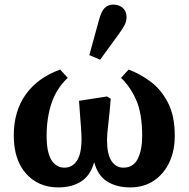

<svg xmlns="http://www.w3.org/2000/svg" viewBox="-20 -801 821 836"><path d="M234 15Q147 15 93.5 -45Q40 -105 40 -211Q40 -318 93 -391Q146 -464 242 -498L275 -462Q226 -416 204.5 -352Q183 -288 183 -210Q183 -137 204 -104Q225 -71 261 -71Q294 -71 314.5 -100.5Q335 -130 335 -198Q335 -214 332 -254.5Q329 -295 324 -362L446 -381L462 -371Q458 -316 452 -265.5Q446 -215 446 -192Q446 -129 465.5 -100Q485 -71 517 -71Q561 -71 580 -110Q599 -149 599 -208Q599 -306 573.5 -364.5Q548 -423 507 -462L540 -498Q589 -480 635 -446Q681 -412 711 -354.5Q741 -297 741 -210Q741 -144 717 -93.5Q693 -43 649.5 -14Q606 15 547 15Q488 15 447 -10.5Q406 -36 390 -95Q374 -37 333.5 -11Q293 15 234 15ZM369 -561 411 -714Q421 -752 436 -766.5Q451 -781 473 -781Q498 -781 514.5 -766.5Q531 -752 531 -727Q531 -708 522 -691Q513 -674 496 -651L416 -541Z"/></svg>

Font: Source Serif 4
Style: Bold
Weight: 700
Designer: Frank Grießhammer
Foundry: Adobe
Version: Version 4.005;hotconv 1.1.0;makeotfexe 2.6.0